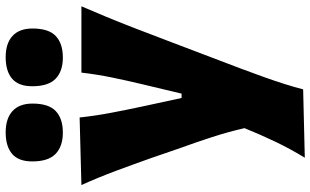

<svg xmlns="http://www.w3.org/2000/svg" viewBox="-232 -652 1110 687"><g transform="rotate(-90 323.5 -309.0)"><path d="M102.1 226.1Q134.8 172.9 160.6 118.2Q186.5 63.5 208 10.3Q194.8 -47.4 176 -105.5Q157.2 -163.6 137.2 -218.3L101.6 -321.8Q80.1 -382.8 55.9 -447.8Q31.7 -512.7 4.4 -573.2L246.1 -579.6Q252.4 -522 262.7 -468Q272.9 -414.1 285.2 -356.4L315.9 -214.8H331.5L365.2 -356Q378.4 -411.1 389.4 -464.8Q400.4 -518.6 406.7 -573.2H644Q624 -526.9 606.2 -483.9Q588.4 -440.9 568.4 -389.4Q548.3 -337.9 521 -265.6L460 -105Q418 3.9 390.4 81.1Q362.8 158.2 346.7 220.2ZM191.9 -639.6Q143.1 -639.6 116 -665.5Q88.9 -691.4 88.9 -749Q88.9 -798.3 116 -821.3Q143.1 -844.2 192.9 -844.2Q242.2 -844.2 269 -819.8Q295.9 -795.4 295.9 -748Q295.9 -690.4 269 -665Q242.2 -639.6 191.9 -639.6ZM460.4 -639.6Q411.6 -639.6 384.8 -665.5Q357.9 -691.4 357.9 -749Q357.9 -798.3 385 -821.3Q412.1 -844.2 461.9 -844.2Q511.2 -844.2 537.8 -819.8Q564.5 -795.4 564.5 -748Q564.5 -690.4 537.6 -665Q510.7 -639.6 460.4 -639.6Z"/></g></svg>

Font: Pinar-DS1-FD ExtraBold
Style: Regular
Weight: 800
Designer: Amin Abedi
Version: Version 2.000